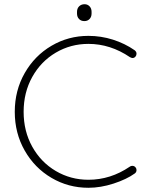

<svg xmlns="http://www.w3.org/2000/svg" viewBox="-20 -880 702 910"><path d="M627 -626Q627 -618 623 -613Q617 -605 608 -605Q604 -605 596 -609Q503 -672 399 -672Q315 -672 244.5 -630.5Q174 -589 133 -515.5Q92 -442 92 -350Q92 -258 133 -184.5Q174 -111 244.5 -69.5Q315 -28 399 -28Q504 -28 595 -90Q600 -94 607 -94Q617 -94 623 -86Q627 -81 627 -74Q627 -64 619 -58Q580 -30 518.5 -10Q457 10 399 10Q304 10 224 -37Q144 -84 97 -166.5Q50 -249 50 -350Q50 -451 97 -533.5Q144 -616 224 -663Q304 -710 399 -710Q459 -710 515.5 -692Q572 -674 618 -642Q627 -635 627 -626ZM345 -816V-824Q345 -840 355 -850Q365 -860 381 -860Q395 -860 404.5 -850Q414 -840 414 -824V-816Q414 -800 404.5 -790Q395 -780 380 -780Q364 -780 354.5 -790Q345 -800 345 -816Z"/></svg>

Font: Quicksand Light
Style: Regular
Weight: 300
Designer: Andrew Paglinawan
Foundry: Andrew Paglinawan
Version: Version 3.000